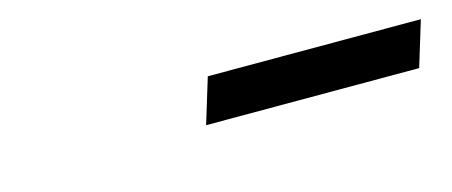

<svg xmlns="http://www.w3.org/2000/svg" viewBox="-23 -747 570 242"><g transform="rotate(-15 262.0 -626.5)"><path d="M228 -597 246 -656H524L506 -597Z"/></g></svg>

Font: Heuristica
Style: Italic
Weight: 400
Italic angle: -13°
Version: Version 1.0.2